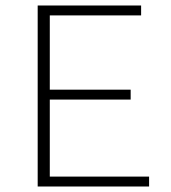

<svg xmlns="http://www.w3.org/2000/svg" viewBox="-20 -678 620 698"><path d="M522 -36V0H117V-658H493V-622H161V-352H455V-316H161V-36Z"/></svg>

Font: Ysabeau SC Light
Style: Regular
Weight: 300
Designer: Christian Thalmann (Catharsis Fonts)
Version: Version 0.003